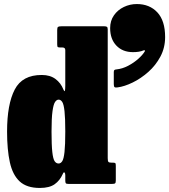

<svg xmlns="http://www.w3.org/2000/svg" viewBox="-20 -910 837 950"><path d="M15 -259Q15 -394 52.8 -466.8Q90.5 -539.5 187 -539Q228 -539 254.5 -519.2Q281 -499.5 293.5 -467.5Q303 -443.5 303 -486.5V-662Q303 -675 289.5 -675H280.5Q269 -675 266 -677.2Q263 -679.5 263 -691V-761Q263 -774 267.2 -777Q271.5 -780 285 -780H495.5Q505 -780 509 -777.2Q513 -774.5 513 -764.5V-127.5Q513 -113 516.5 -109Q520 -105 534 -105H541.5Q550 -105 551.5 -101.2Q553 -97.5 553 -89V-17.5Q553 -6 549.5 -3Q546 0 534 0H318.5Q308 0 305.5 -3.5Q303 -7 303 -18V-43.5Q303 -52.5 299.2 -56.5Q295.5 -60.5 290.5 -49Q276.5 -17 250.5 1.5Q224.5 20 177 20Q112.5 20 77.5 -12.2Q42.5 -44.5 28.8 -106.8Q15 -169 15 -259ZM235 -259Q235 -192 238.8 -158Q242.5 -124 250.2 -112.5Q258 -101 270 -101Q280.5 -101 288 -112.5Q295.5 -124 299.2 -158Q303 -192 303 -259Q303 -326 299.2 -360Q295.5 -394 288 -405.5Q280.5 -417 270 -417Q260.5 -417 252.5 -405.5Q244.5 -394 239.8 -360Q235 -326 235 -259ZM525 -771Q525 -807.5 543.8 -834.2Q562.5 -861 592.8 -875.5Q623 -890 657 -890Q720 -890 758.5 -848.8Q797 -807.5 797 -726.5Q797 -674 773.8 -630.2Q750.5 -586.5 713.8 -554Q677 -521.5 636.5 -501.8Q596 -482 561.5 -477.5Q550.5 -476 546.8 -479Q543 -482 543 -494V-553.5Q543 -561 546 -563.5Q549 -566 555.5 -566.5Q585.5 -569.5 614 -584.5Q642.5 -599.5 664.5 -619.2Q686.5 -639 696.5 -656Q698.5 -659 696.2 -660.8Q694 -662.5 689.5 -660.5Q670 -652 638 -652Q587 -652 556 -684.2Q525 -716.5 525 -771Z"/></svg>

Font: Besley* Condensed Fatface
Style: Regular
Weight: 900
Width: 3
Designer: Owen Earl
Foundry: indestructible type*
Version: Version 3.000; ttfautohint (v1.8.3)